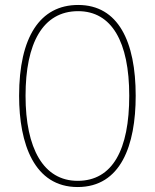

<svg xmlns="http://www.w3.org/2000/svg" viewBox="-20 -744 624 774"><path d="M527 -358C527 -576 457 -724 295 -724C141 -724 57 -594 57 -358C57 -164 118 10 293 10C467 10 527 -158 527 -358ZM83 -358C83 -569 152 -699 295 -699C430 -699 501 -576 501 -358C501 -141 434 -15 293 -15C155 -15 83 -146 83 -358Z"/></svg>

Font: Noto Sans Khmer UI Condensed Thin
Style: Regular
Weight: 100
Width: 3
Designer: Danh Hong and the Monotype Design Team
Foundry: Monotype Imaging Inc.
Version: Version 2.002